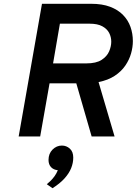

<svg xmlns="http://www.w3.org/2000/svg" viewBox="-20 -720 721 1013"><path d="M78.5 0 201.5 -700H461Q519.5 -700 561 -684.2Q602.5 -668.5 629.2 -641Q656 -613.5 668.5 -578Q681 -542.5 681 -503Q681 -471.5 671.5 -438Q662 -404.5 641 -373.8Q620 -343 585.2 -320Q550.5 -297 500 -287L584.5 0H463.5L382.5 -280.5H241.5L192 0ZM260 -385.5H435Q487.5 -385.5 516 -404Q544.5 -422.5 555.8 -449Q567 -475.5 567 -500Q567 -525 555.8 -546.5Q544.5 -568 519.5 -581.5Q494.5 -595 453.5 -595H296ZM257 273 227 252Q237 244 248 233Q259 222 268.8 208.2Q278.5 194.5 285 178Q262.5 176 249.2 161.8Q236 147.5 236 124Q236 90.5 257.2 69.2Q278.5 48 306.5 48Q330.5 48 348.5 64.2Q366.5 80.5 366.5 111.5Q366.5 139.5 355.5 167Q344.5 194.5 320.5 221.2Q296.5 248 257 273Z"/></svg>

Font: Overpass SemiBold
Style: Italic
Weight: 600
Italic angle: -10°
Designer: Delve Withrington, Dave Bailey, Thomas Jockin
Foundry: Delve Fonts LLC
Version: Version 4.000